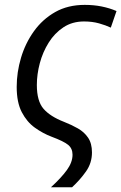

<svg xmlns="http://www.w3.org/2000/svg" viewBox="-20 -565 500 791"><path d="M189.9 206.5Q232.4 167.5 255.6 135.5Q278.8 103.5 278.8 72.3Q278.8 46.9 261 32Q243.2 17.1 191.9 -2Q156.2 -15.6 123.5 -39.1Q90.8 -62.5 69.8 -102.8Q48.8 -143.1 48.8 -207Q48.8 -267.6 66.7 -327.4Q84.5 -387.2 119.9 -436.5Q155.3 -485.8 207.5 -515.4Q259.8 -544.9 329.1 -544.9Q366.2 -544.9 398.9 -538.3Q431.6 -531.7 460 -519.5L436.5 -451.2Q416 -460.9 387.9 -468.8Q359.9 -476.6 326.2 -476.6Q277.8 -476.6 241.5 -452.6Q205.1 -428.7 180.7 -389.6Q156.2 -350.6 144 -304.7Q131.8 -258.8 131.8 -214.8Q131.8 -148.4 159.4 -116.7Q187 -85 243.7 -63Q274.9 -50.8 301 -35.9Q327.1 -21 343 2.4Q358.9 25.9 358.9 63Q358.9 106.4 334.5 141.1Q310.1 175.8 276.9 206.5Z"/></svg>

Font: Open Sans
Style: Italic
Weight: 400
Italic angle: -12°
Designer: Monotype Design Team
Foundry: Monotype Imaging Inc.
Version: Version 3.000; ttfautohint (v1.8.4)